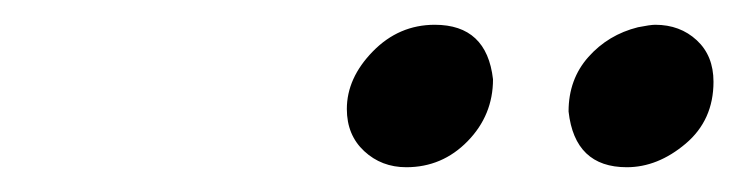

<svg xmlns="http://www.w3.org/2000/svg" viewBox="-20 -689 596 155"><path d="M260 -601Q260 -626 281 -647.5Q302 -669 331 -669Q373 -669 378 -625Q378 -596 357.5 -575Q337 -554 308 -554Q288 -554 274 -567Q260 -580 260 -601ZM486 -554Q444 -554 439 -599Q439 -625 455 -643Q471 -661 495 -667Q505 -669 509 -669Q529 -669 542.5 -656.5Q556 -644 556 -623Q556 -592 533.5 -573Q511 -554 486 -554Z"/></svg>

Font: KaTeX_Main
Style: Italic
Weight: 400
Version: Version 1.1; ttfautohint (v1.3)